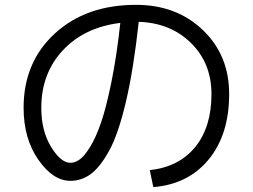

<svg xmlns="http://www.w3.org/2000/svg" viewBox="-20 -747 1040 790"><path d="M596.2 -46.9Q716.3 -60.1 783.2 -142.1Q850.1 -224.1 850.1 -359.9Q850.1 -486.8 766.1 -569.8Q682.1 -652.8 550.8 -657.2Q529.8 -463.4 498.3 -329.1Q466.8 -194.8 429 -126.5Q391.1 -58.1 353 -30.5Q314.9 -2.9 270 -2.9Q198.2 -2.9 137.7 -89.8Q77.1 -176.8 77.1 -303.2Q77.1 -491.2 205.6 -609.1Q334 -727.1 540 -727.1Q706.1 -727.1 814.5 -623.5Q922.9 -520 922.9 -359.9Q922.9 -193.8 838.9 -91.3Q754.9 11.2 610.8 22.9ZM475.1 -652.8Q327.1 -634.8 238.5 -539.8Q149.9 -444.8 149.9 -303.2Q149.9 -209 189.9 -143.1Q230 -77.1 270 -77.1Q288.1 -77.1 307.6 -90.6Q327.1 -104 351.1 -143.1Q375 -182.1 396 -243.2Q417 -304.2 438.5 -409.9Q460 -515.6 475.1 -652.8Z"/></svg>

Font: WebKoruri
Style: Regular
Weight: 400
Foundry: lindwurm / mohemohe
Version: Version 1.00